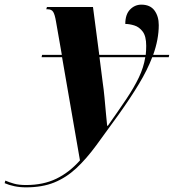

<svg xmlns="http://www.w3.org/2000/svg" viewBox="-169 -566 748 826"><path d="M-57 240Q-84 240 -107.5 235Q-131 230 -149 222L-146 211Q-130 218 -109 224Q-88 230 -57 230Q17 230 73 203Q129 176 175 124L98 -320H10L12 -330H97L72 -473Q67 -503 60 -514.5Q53 -526 37 -526H30L33 -536H231L258 -330H458Q460 -349 460 -369Q460 -410 445 -430Q430 -450 409 -456.5Q388 -463 370 -463Q370 -504 390.5 -525Q411 -546 439 -546Q477 -546 495.5 -521Q514 -496 514 -458Q514 -397 490 -330H559L557 -320H486Q465 -265 428.5 -204.5Q392 -144 342 -74Q288 1 245 59.5Q202 118 159 158Q116 198 64.5 219Q13 240 -57 240ZM292 -25H295Q341 -90 374.5 -140Q408 -190 428.5 -233Q449 -276 456 -320H259L273 -210Q277 -184 280.5 -147Q284 -110 287 -76Q290 -42 292 -25Z"/></svg>

Font: Noto Serif Display ExtraCondensed Black
Style: Italic
Weight: 900
Width: 2
Italic angle: -12°
Designer: Monotype Design Team
Foundry: Monotype Imaging Inc.
Version: Version 2.009